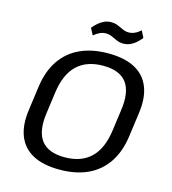

<svg xmlns="http://www.w3.org/2000/svg" viewBox="-128 -989 985 1100"><g transform="rotate(15 365.0 -438.5)"><path d="M326 8Q230 8 168.5 -24.5Q107 -57 81.5 -121Q56 -185 69 -277L89 -423Q102 -515 145.5 -579Q189 -643 260 -675.5Q331 -708 426 -708Q522 -708 583.5 -675.5Q645 -643 670.5 -579Q696 -515 683 -423L663 -277Q650 -185 606.5 -121Q563 -57 492.5 -24.5Q422 8 326 8ZM336 -68Q434 -68 491 -122.5Q548 -177 563 -288L580 -412Q596 -523 555 -577.5Q514 -632 416 -632Q318 -632 261 -577.5Q204 -523 189 -412L172 -288Q156 -177 197 -122.5Q238 -68 336 -68ZM291 -824Q316 -854 341.5 -869.5Q367 -885 394 -885Q417 -885 435 -877.5Q453 -870 470 -862Q487 -854 506 -854Q523 -854 540.5 -861.5Q558 -869 576 -885L596 -845Q572 -815 546.5 -799.5Q521 -784 493 -784Q471 -784 453 -792Q435 -800 418.5 -807.5Q402 -815 382 -815Q365 -815 348 -807.5Q331 -800 312 -784Z"/></g></svg>

Font: Pathway Extreme 28pt Medium
Style: Italic
Weight: 500
Italic angle: -8°
Designer: Eduardo Rodriguez Tunni
Foundry: Eduardo Rodriguez Tunni
Version: Version 1.001;gftools[0.9.26]